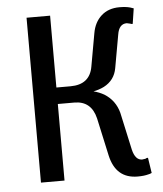

<svg xmlns="http://www.w3.org/2000/svg" viewBox="-52 -756 689 812"><g transform="rotate(-5 292.5 -350.0)"><path d="M500 10Q407 10 385 -90L350 -250Q332 -325 260 -325H190V0H90V-700H190V-395H250Q332 -395 345 -470L370 -610Q378 -656 408 -683Q438 -710 485 -710Q512 -710 530 -705L545 -700L535 -635H530L524 -637Q512 -640 510 -640Q477 -640 470 -595L445 -455Q436 -404 390 -380Q370 -370 345 -365Q369 -359 390 -347Q436 -318 450 -265L485 -105Q496 -60 525 -60Q529 -60 539 -62L545 -65H550L560 0Q552 4 545 5Q527 10 500 10Z"/></g></svg>

Font: Scada
Style: Regular
Weight: 400
Designer: Jovanny Lemonad
Foundry: Jovanny Lemonad
Version: Version 4.100;PS 004.100;hotconv 1.0.88;makeotf.lib2.5.64775